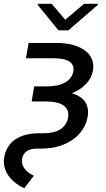

<svg xmlns="http://www.w3.org/2000/svg" viewBox="-68 -771 557 1009"><path d="M228.7 -545.5H82.4L68.5 -464.8H214.8C289.4 -464.8 324.9 -441.1 317.5 -396C309.3 -346.9 258.5 -317.1 182.2 -317.1H111.5L98.4 -237.9H169C259.2 -237.9 298.7 -208.5 289.8 -153.8C280.9 -99.4 233.7 -70.7 162.6 -70.7H140.6C32.3 -70.7 -32.7 -25.9 -46.2 57.5C-56.5 122.9 -16.3 182.9 59.7 218L109.7 152.7C63.6 130 41.9 99.1 48.3 63.2C54 28.4 81.3 9.9 127.1 9.9H151.3C282.7 9.9 376.8 -62.1 392.4 -157C403.4 -221.2 373.9 -261.4 309.7 -281.2C371.1 -305.8 411.9 -348.4 420.8 -402C435 -487.6 356.9 -545.5 228.7 -545.5ZM130 -745.4 239.3 -611.5H291.2L446 -745.4L446.7 -751.1H373.9L274.9 -667.3L203.5 -751.1H130.7Z"/></svg>

Font: Margiela Sans Text
Style: Italic
Weight: 400
Italic angle: -9.39999°
Designer: Stefan Endress, Andreas Faust
Version: Version 1.100;FEAKit 1.0